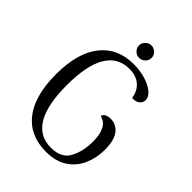

<svg xmlns="http://www.w3.org/2000/svg" viewBox="-244 -977 1112 1112"><g transform="rotate(45 312.5 -421.0)"><path d="M59 -346Q59 -520 132 -613Q205 -706 338 -706Q388 -706 433 -692.5Q478 -679 505.5 -656Q533 -633 533 -607Q533 -586 515 -572Q497 -558 468 -561Q460 -613 426 -641Q392 -669 340 -669Q148 -669 148 -346Q148 -24 339 -24Q425 -24 456 -83.5Q487 -143 487 -221Q487 -342 413 -358Q417 -373 431 -380.5Q445 -388 466 -388Q511 -388 540 -351.5Q569 -315 569 -236Q569 -170 544 -113Q519 -56 467 -21.5Q415 13 336 13Q202 13 130.5 -79.5Q59 -172 59 -346ZM281 -804Q281 -825 296.5 -840Q312 -855 332 -855Q353 -855 368.5 -840Q384 -825 384 -804Q384 -783 368.5 -768Q353 -753 332 -753Q312 -753 296.5 -768Q281 -783 281 -804Z"/></g></svg>

Font: Arima Madurai
Style: Regular
Weight: 400
Designer: Joana Correia and Natanael Gama
Foundry: NDISCOVER
Version: Version 1.020